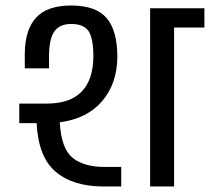

<svg xmlns="http://www.w3.org/2000/svg" viewBox="-20 -677 762 697"><path d="M360 -71H420V0H357Q245 0 182 -53.5Q119 -107 113 -230H50V-301H150Q234 -301 276 -344Q318 -387 319 -470Q319 -538 301.5 -564Q284 -590 238 -590Q198 -590 178.5 -564.5Q159 -539 158 -477V-429H70V-484Q71 -570 111.5 -613.5Q152 -657 238 -657Q328 -657 367 -611.5Q406 -566 406 -470Q405 -373 350.5 -309.5Q296 -246 197 -233Q202 -139 242.5 -105Q283 -71 360 -71ZM722 -577H612V0H525V-647H722Z"/></svg>

Font: Biryani
Style: Regular
Weight: 400
Designer: Dan Reynolds and Mathieu Réguer
Foundry: Dan Reynolds and Mathieu Réguer
Version: Version 1.004; ttfautohint (v1.1) -l 5 -r 5 -G 72 -x 0 -D la